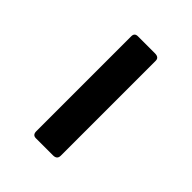

<svg xmlns="http://www.w3.org/2000/svg" viewBox="3 -448 366 366"><g transform="rotate(-45 186.0 -265.0)"><path d="M58 -232Q48 -232 48 -243V-289Q48 -298 58 -298H314Q323 -298 323 -289V-243Q323 -232 314 -232Z"/></g></svg>

Font: Sofia Sans Condensed Medium
Style: Regular
Weight: 500
Designer: Botio Nikoltchev, Ani Petrova
Foundry: lettersoup
Version: Version 4.101; ttfautohint (v1.8.4.7-5d5b)